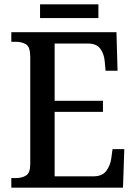

<svg xmlns="http://www.w3.org/2000/svg" viewBox="-20 -862 626 882"><path d="M32 0V-44H53Q81 -44 100 -56Q119 -68 119 -109V-600Q119 -646 100 -658Q81 -670 53 -670H32V-714H515L520 -537H465L461 -581Q458 -615 440.5 -638.5Q423 -662 384 -662H231V-399H453V-348H231V-52H409Q449 -52 467.5 -76Q486 -100 491 -133L497 -177H551L545 0ZM164 -779V-842H432V-779Z"/></svg>

Font: Noto Serif Bengali SemiCondensed Medium
Style: Regular
Weight: 500
Width: 4
Designer: Juan Bruce, Universal Thirst, Indian Type Foundry and the Monotype Design Team.
Foundry: Monotype Imaging Inc.
Version: Version 2.003; ttfautohint (v1.8.4.7-5d5b)